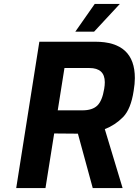

<svg xmlns="http://www.w3.org/2000/svg" viewBox="-20 -951 702 971"><path d="M179 -740H462Q662 -740 662 -556Q662 -528 656 -492Q642 -399 602 -358.5Q562 -318 510 -298L600 0H449L374 -275Q289 -275 254 -276L210 0H62ZM397 -393Q447 -393 472 -417Q497 -441 507 -502Q510 -520 510 -535Q510 -607 432 -607H306L272 -393ZM459 -931H586L456 -791H361Z"/></svg>

Font: Exo
Style: Bold Italic
Weight: 700
Italic angle: -9°
Designer: Natanael Gama
Foundry: Natanael Gama
Version: Version 1.500; ttfautohint (v1.6)